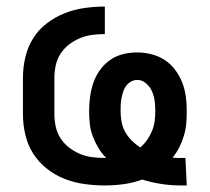

<svg xmlns="http://www.w3.org/2000/svg" viewBox="-20 -558 640 586"><path d="M532 8Q502 8 472.5 3.5Q443 -1 414 -10Q387 0 358 4Q329 8 300 8H299Q299 8 299 8Q299 8 299 8Q268 8 236.5 3.5Q205 -1 176 -12.5Q147 -24 122 -44Q97 -64 80.5 -90.5Q64 -117 57 -148Q50 -179 50 -210V-320Q50 -351 57 -382Q64 -413 80.5 -440Q97 -467 122.5 -486.5Q148 -506 177 -517.5Q206 -529 237.5 -533.5Q269 -538 300 -538V-454Q281 -454 261.5 -451.5Q242 -449 224 -441.5Q206 -434 190.5 -422Q175 -410 164.5 -393.5Q154 -377 150 -358Q146 -339 146 -320V-210Q146 -191 150 -172Q154 -153 164.5 -136.5Q175 -120 190.5 -108Q206 -96 223.5 -88.5Q241 -81 260.5 -78.5Q280 -76 299 -76Q300 -76 301.5 -76Q303 -76 304 -76Q290 -90 280 -107Q270 -124 263 -142.5Q256 -161 254 -180.5Q252 -200 252 -220Q252 -241 255 -263Q258 -285 265 -305.5Q272 -326 285 -344Q298 -362 315.5 -374.5Q333 -387 354.5 -392.5Q376 -398 398 -398Q420 -398 442 -392.5Q464 -387 482.5 -375Q501 -363 514.5 -345Q528 -327 536 -306.5Q544 -286 547 -264Q550 -242 550 -220Q550 -201 548.5 -182Q547 -163 541.5 -144.5Q536 -126 527.5 -109Q519 -92 507 -77Q514 -76 520.5 -76Q527 -76 534 -76Q537 -76 540 -76Q543 -76 546 -76L550 8Q546 8 541.5 8Q537 8 532 8ZM408 -108Q420 -118 429 -131Q438 -144 444 -158.5Q450 -173 452 -188.5Q454 -204 454 -220Q454 -235 452 -250Q450 -265 444 -279Q438 -293 426 -303.5Q414 -314 399 -314Q389 -314 380 -309Q371 -304 365 -296Q359 -288 356 -278.5Q353 -269 351 -259Q349 -249 348.5 -239.5Q348 -230 348 -220Q348 -203 351 -186.5Q354 -170 362 -155.5Q370 -141 382 -129Q394 -117 408 -108Z"/></svg>

Font: Iosevka Curly Medium Extended
Style: Regular
Weight: 500
Width: 7
Monospace: yes
Designer: Belleve Invis
Foundry: Belleve Invis
Version: Version 11.1.0; ttfautohint (v1.8.3)